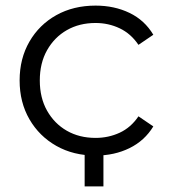

<svg xmlns="http://www.w3.org/2000/svg" viewBox="-20 -550 603 685"><path d="M321 5Q242 5 181 -29.5Q120 -64 85 -124.5Q50 -185 50 -263Q50 -341 85 -401.5Q120 -462 181 -496Q242 -530 321 -530Q388 -530 442 -504Q496 -478 527 -426L474 -390Q447 -430 407 -449Q367 -468 321 -468Q263 -468 218.5 -442.5Q174 -417 148 -371Q122 -325 122 -263Q122 -201 148 -155Q174 -109 218.5 -83.5Q263 -58 321 -58Q367 -58 407 -76.5Q447 -95 474 -135L527 -99Q496 -48 442 -21.5Q388 5 321 5ZM282 115V-17H349V115Z"/></svg>

Font: Montserrat
Style: Regular
Weight: 400
Designer: Julieta Ulanovsky
Foundry: Julieta Ulanovsky
Version: Version 9.000; ttfautohint (v1.8.4.7-5d5b)